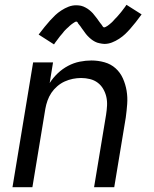

<svg xmlns="http://www.w3.org/2000/svg" viewBox="-20 -780 640 800"><path d="M32 0 118 -520H201L187 -434Q201 -456 220.5 -474.5Q240 -493 263.5 -505.5Q287 -518 312 -523Q337 -528 361 -528Q389 -528 415.5 -520.5Q442 -513 461.5 -495.5Q481 -478 492 -453.5Q503 -429 507.5 -402Q512 -375 510 -347Q508 -319 504 -290L456 0H372L422 -302Q425 -321 426 -340Q427 -359 423 -376.5Q419 -394 410 -409.5Q401 -425 387 -435.5Q373 -446 355 -450.5Q337 -455 318 -455Q301 -455 283.5 -451.5Q266 -448 249.5 -440.5Q233 -433 218.5 -420.5Q204 -408 194 -393Q184 -378 178 -361Q172 -344 169 -327L115 0ZM205 -595 141 -636Q154 -653 166 -668Q178 -683 189 -695Q200 -707 210.5 -717Q221 -727 235.5 -736.5Q250 -746 265.5 -752Q281 -758 297 -758Q302 -758 307.5 -757.5Q313 -757 317.5 -756Q322 -755 327 -753Q332 -751 336.5 -748.5Q341 -746 345 -743.5Q349 -741 352.5 -738Q356 -735 360 -731.5Q364 -728 367 -724.5Q370 -721 373 -717Q376 -713 379 -709.5Q382 -706 384.5 -702.5Q387 -699 390.5 -694Q394 -689 397 -685Q400 -681 403 -677.5Q406 -674 408 -670Q410 -666 414 -666Q417 -666 420.5 -668Q424 -670 427.5 -672Q431 -674 435.5 -678Q440 -682 442 -683.5Q444 -685 446 -687Q448 -689 450.5 -691.5Q453 -694 455 -696.5Q457 -699 459.5 -701.5Q462 -704 465 -707Q468 -710 470.5 -713Q473 -716 476 -719.5Q479 -723 482 -726.5Q485 -730 488 -734Q491 -738 494 -742Q497 -746 500.5 -750.5Q504 -755 507 -760L570 -720Q557 -702 545.5 -687.5Q534 -673 523 -660.5Q512 -648 501.5 -638Q491 -628 476.5 -618.5Q462 -609 446.5 -603Q431 -597 415 -597Q410 -597 404.5 -598Q399 -599 394 -600Q389 -601 384.5 -602.5Q380 -604 375.5 -606.5Q371 -609 367 -611.5Q363 -614 359.5 -617Q356 -620 352 -623.5Q348 -627 344.5 -631Q341 -635 338 -638.5Q335 -642 332.5 -646Q330 -650 327.5 -653Q325 -656 321.5 -661Q318 -666 315 -670.5Q312 -675 309 -678Q306 -681 304 -685.5Q302 -690 297 -690Q295 -690 291 -687.5Q287 -685 284 -683Q281 -681 276.5 -677.5Q272 -674 270 -672Q268 -670 266 -668Q264 -666 261.5 -664Q259 -662 256.5 -659.5Q254 -657 251.5 -654.5Q249 -652 246.5 -649Q244 -646 241.5 -642.5Q239 -639 236 -636Q233 -633 230 -629Q227 -625 224 -621Q221 -617 218 -613Q215 -609 211.5 -604.5Q208 -600 205 -595Z"/></svg>

Font: Iosevka SS04 Extended Oblique
Style: Regular
Weight: 400
Width: 7
Italic angle: -9°
Monospace: yes
Designer: Belleve Invis
Foundry: Belleve Invis
Version: Version 19.0.0; ttfautohint (v1.8.4)